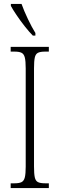

<svg xmlns="http://www.w3.org/2000/svg" viewBox="-20 -951 302 971"><path d="M34 0V-24H54Q77 -24 89 -30Q101 -36 105.5 -54Q110 -72 110 -108V-605Q110 -642 105.5 -660Q101 -678 89 -684Q77 -690 54 -690H34V-714H227V-690H208Q184 -690 172 -684Q160 -678 156 -660Q152 -642 152 -605V-109Q152 -72 156 -54Q160 -36 172 -30Q184 -24 208 -24H227V0ZM146 -771Q128 -789 105.5 -817.5Q83 -846 63.5 -875Q44 -904 35 -921V-931H89Q101 -897 121 -855Q141 -813 159 -784V-771Z"/></svg>

Font: Noto Serif Tamil ExtraCondensed ExtraLight
Style: Italic
Weight: 200
Width: 2
Italic angle: -12°
Designer: Indian Type Foundry, Tom Grace, and the Monotype Design Team
Foundry: Monotype Imaging Inc.
Version: Version 2.003; ttfautohint (v1.8.4.7-5d5b)